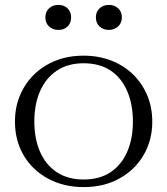

<svg xmlns="http://www.w3.org/2000/svg" viewBox="-20 -753 682 783"><path d="M601 -257Q601 -180 565 -119.5Q529 -59 466 -24.5Q403 10 321 10Q240 10 176 -24.5Q112 -59 76.5 -119.5Q41 -180 41 -257Q41 -315 61.5 -364Q82 -413 119.5 -449.5Q157 -486 208 -506Q259 -526 321 -526Q382 -526 433.5 -506Q485 -486 522.5 -449.5Q560 -413 580.5 -364Q601 -315 601 -257ZM120 -257Q120 -187 143.5 -133.5Q167 -80 212 -50.5Q257 -21 321 -21Q386 -21 430.5 -50.5Q475 -80 498.5 -133.5Q522 -187 522 -257Q522 -328 498.5 -382Q475 -436 430.5 -465.5Q386 -495 321 -495Q257 -495 212 -465Q167 -435 143.5 -381.5Q120 -328 120 -257ZM270 -682Q270 -659 255.5 -645Q241 -631 218 -631Q195 -631 180 -645Q165 -659 165 -682Q165 -705 180 -719Q195 -733 218 -733Q241 -733 255.5 -719Q270 -705 270 -682ZM477 -682Q477 -659 461.5 -645Q446 -631 424 -631Q401 -631 386 -645Q371 -659 371 -682Q371 -705 386 -719Q401 -733 424 -733Q447 -733 462 -719Q477 -705 477 -682Z"/></svg>

Font: Roboto Serif 120pt Expanded Light
Style: Regular
Weight: 300
Width: 7
Designer: Greg Gazdowicz
Foundry: Commercial Type
Version: Version 1.008